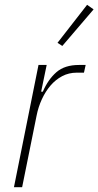

<svg xmlns="http://www.w3.org/2000/svg" viewBox="-20 -778 409 798"><path d="M38 0 140 -508H174L151 -397H158Q180 -448 214.5 -478Q249 -508 308 -508H336L329 -476H299Q266 -476 238.5 -461.5Q211 -447 190 -422.5Q169 -398 154 -365.5Q139 -333 132 -297L72 0ZM239 -587 219 -600 342 -758 369 -739Z"/></svg>

Font: IBM Plex Sans Condensed ExtraLight
Style: Italic
Weight: 200
Width: 3
Italic angle: -11°
Designer: Mike Abbink, Paul van der Laan, Pieter van Rosmalen
Foundry: Bold Monday
Version: Version 1.3